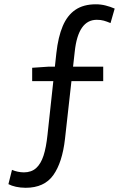

<svg xmlns="http://www.w3.org/2000/svg" viewBox="-20 -766 593 894"><path d="M19.2 91.4 35.8 25Q62.2 36.2 91.4 36.6Q126.4 36.4 148.3 16.6Q170.2 -3.2 182.6 -41.1Q195 -79 201.2 -138.6L242.4 -518.6Q250.8 -594.2 272.1 -644.5Q293.4 -694.8 331.1 -720.4Q368.8 -746 426 -746Q449.6 -746 471.7 -740.4Q493.8 -734.8 514 -726L494.6 -658.6Q477.4 -665.8 463.4 -669.8Q449.4 -673.8 430.6 -673.8Q343.8 -673.8 328 -525.6L282.6 -119.2Q270.2 -9.6 228.2 49.4Q186.2 108.4 99.4 108.4Q75 108.2 54.4 103.7Q33.8 99.2 19.2 91.4ZM206 -455.6H460.6V-388.2H129.8V-450.4Z"/></svg>

Font: 寒蝉端黑体 Light
Style: Regular
Weight: 300
Designer: ChillDuanSans {Warren2060}; 
Source Han Sans {Ryoko NISHIZUKA 西塚涼子 (kana, bopomofo & ideographs); Paul D. Hunt (Latin, G
Foundry: ChillType&Adobe
Version: Version 1.300;Glyphs 3.3 (3306)